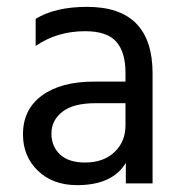

<svg xmlns="http://www.w3.org/2000/svg" viewBox="-20 -535 532 560"><path d="M228 -61Q282 -61 314 -91.5Q346 -122 346 -169V-234H258Q194 -234 162 -209Q130 -184 130 -146Q130 -108 155 -84.5Q180 -61 228 -61ZM347 -60Q308 5 205 5Q134 5 90.5 -37Q47 -79 47 -143Q47 -216 102.5 -256.5Q158 -297 254 -297H346V-323Q346 -383 319 -413.5Q292 -444 228 -444Q147 -444 84 -401V-480Q141 -515 234 -515Q425 -515 425 -321V0H347Z"/></svg>

Font: Hind Siliguri
Style: Regular
Weight: 400
Designer: Jyotish Sonowal
Foundry: Indian Type Foundry
Version: Version 1.001;PS 1.0;hotconv 1.0.86;makeotf.lib2.5.63406; tt